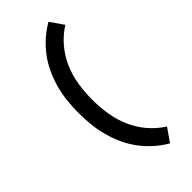

<svg xmlns="http://www.w3.org/2000/svg" viewBox="-309 -899 1119 1119"><g transform="rotate(-45 250.0 -340.0)"><path d="M360 161Q318 137 281 104Q244 71 214.5 31.5Q185 -8 164.5 -53Q144 -98 131 -145.5Q118 -193 113 -242Q108 -291 108 -340Q108 -389 113 -438Q118 -487 131 -534.5Q144 -582 164.5 -627Q185 -672 214.5 -711.5Q244 -751 281 -784Q318 -817 360 -841L417 -759Q366 -727 326 -680Q286 -633 262 -577Q238 -521 228.5 -461Q219 -401 219 -340Q219 -279 228.5 -219Q238 -159 262 -103Q286 -47 326 0Q366 47 417 79Z"/></g></svg>

Font: Iosevka Curly Slab
Style: Bold
Weight: 700
Monospace: yes
Designer: Belleve Invis
Foundry: Belleve Invis
Version: Version 22.1.2; ttfautohint (v1.8.4)